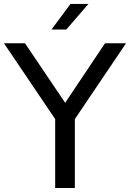

<svg xmlns="http://www.w3.org/2000/svg" viewBox="-22 -947 655 967"><path d="M-2 -729H104L306.2 -429.2L506.8 -729H612.8L355 -347.2V0H255.9V-347.2ZM333 -927.2H423.3L312 -798.3H237.3Z"/></svg>

Font: Pangururan
Style: Regular
Weight: 400
Designer: Uli Kozok
Foundry: Michael Everson and Uli Kozok
Version: Version 1.005